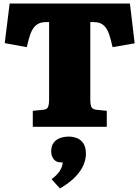

<svg xmlns="http://www.w3.org/2000/svg" viewBox="-20 -723 795 1095"><path d="M167 0V-91L227 -97Q249 -99 254.5 -114Q260 -129 260 -150V-597H244Q220 -597 203.5 -590Q187 -583 174 -567Q161 -551 151.5 -523.5Q142 -496 133 -454L7 -477L35 -703H721L748 -476L622 -454Q613 -496 603.5 -524Q594 -552 581 -568Q568 -584 552 -590.5Q536 -597 515 -597H495V-149Q495 -129 500.5 -114.5Q506 -100 530 -97L589 -91V0ZM322 352 274 299Q298 281 310.5 266Q323 251 329.5 236Q336 221 338 203H327Q300 203 286 184.5Q272 166 272 141Q272 108 287 89.5Q302 71 325 63.5Q348 56 372 56Q397 56 419.5 65Q442 74 456 95.5Q470 117 470 156Q470 183 457.5 215Q445 247 413 282Q381 317 322 352Z"/></svg>

Font: Literata 18pt Black
Style: Regular
Weight: 900
Designer: Latin by Veronika Burian and Jose Scaglione. Greek by Irene Vlachou. Cyrillic by Vera Evstafieva.
Foundry: TypeTogether
Version: Version 3.103;gftools[0.9.29]